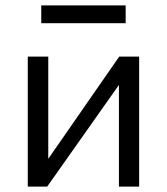

<svg xmlns="http://www.w3.org/2000/svg" viewBox="-20 -692 619 712"><path d="M133 -606V-672H446V-606ZM83 0V-482H159V-103L422 -482H496V0H421V-377L155 0Z"/></svg>

Font: Cantarell
Style: Regular
Weight: 400
Designer: Dave Crossland, Nikolaus Waxweiler, Florian Fecher, Jacques Le Bailly, Eben Sorkin, Alexei Vanyashin, Alexios Zavras, Em
Version: Version 0.303